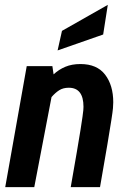

<svg xmlns="http://www.w3.org/2000/svg" viewBox="-20 -770 530 790"><path d="M1.5 0 90 -498H195.5L200.5 -464Q222 -484 248.8 -495.2Q275.5 -506.5 311 -506.5Q379 -506.5 412.5 -462.8Q446 -419 446 -349Q446 -339.5 444.8 -324.8Q443.5 -310 438.2 -276Q433 -242 422 -176.5Q411 -111 391.5 0H271Q286.5 -87.5 296.2 -145Q306 -202.5 311.5 -237Q317 -271.5 319.5 -289.8Q322 -308 322.8 -316.5Q323.5 -325 323.5 -330.5Q323.5 -409 263 -409Q240 -409 223.8 -398.8Q207.5 -388.5 192 -370.5L121 0ZM217 -562.5 235 -643 423.5 -750 404.5 -628Z"/></svg>

Font: Cabin Condensed
Style: Bold Italic
Weight: 700
Width: 3
Italic angle: -10°
Designer: Pablo Impallari
Foundry: Pablo Impallari. http://www.impallari.com Igino Marini. http://www.ikern.com
Version: Version 3.001; ttfautohint (v1.8.3)